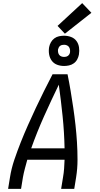

<svg xmlns="http://www.w3.org/2000/svg" viewBox="-20 -1211 640 1231"><path d="M32 0 44 -74Q53 -131 72 -187Q91 -243 113 -298.5Q135 -354 159.5 -409Q184 -464 209.5 -518.5Q235 -573 262 -627Q289 -681 317 -735H413Q424 -681 433 -627Q442 -573 450 -518.5Q458 -464 464 -409.5Q470 -355 473.5 -299Q477 -243 477 -186.5Q477 -130 468 -74L456 0H372L384 -74Q389 -102 391 -130Q393 -158 394 -187H155Q147 -158 139.5 -130Q132 -102 127 -74L115 0ZM180 -260H394Q392 -363 381.5 -465Q371 -567 357 -668Q308 -567 262.5 -465.5Q217 -364 180 -260ZM391 -788Q367 -788 346 -796Q325 -804 312 -821.5Q299 -839 295 -862Q291 -885 295 -909Q298 -925 306.5 -940Q315 -955 328.5 -965Q342 -975 358.5 -978.5Q375 -982 391 -982Q414 -982 435.5 -974Q457 -966 470 -948.5Q483 -931 486.5 -908Q490 -885 486 -861Q483 -845 475 -830Q467 -815 453 -805Q439 -795 422.5 -791.5Q406 -788 391 -788ZM391 -846Q397 -846 403.5 -847.5Q410 -849 415.5 -853Q421 -857 424.5 -863Q428 -869 429 -876Q430 -885 428.5 -894Q427 -903 422 -910Q417 -917 408.5 -920.5Q400 -924 391 -924Q384 -924 377.5 -922.5Q371 -921 365.5 -917Q360 -913 357 -907Q354 -901 352 -894Q351 -885 352.5 -876Q354 -867 359 -860Q364 -853 372.5 -849.5Q381 -846 391 -846ZM396 -995 349 -1045 507 -1191 566 -1129Z"/></svg>

Font: Zed Sans Extended
Style: Italic
Weight: 400
Width: 7
Italic angle: -9°
Designer: Belleve Invis
Foundry: Belleve Invis
Version: Version 1.0.0; ttfautohint (v1.8.4)